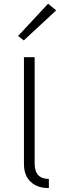

<svg xmlns="http://www.w3.org/2000/svg" viewBox="-20 -982 316 1014"><path d="M238 11H233.5Q177.5 11 142 -21.8Q106.5 -54.5 106.5 -117V-680H163V-118Q163 -37 238 -37ZM105.5 -768.5 75.5 -792 234 -962.5 276.5 -927Z"/></svg>

Font: Betina Sans Light
Style: Regular
Weight: 300
Designer: Jonathan Pinhorn (font) & Cristiano Sobral (main changes)
Version: Version 2.001;October 6, 2020;FontCreator 13.0.0.2681 64-bit